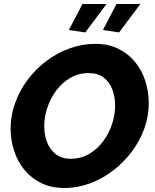

<svg xmlns="http://www.w3.org/2000/svg" viewBox="-20 -933 773 959"><path d="M301 6Q236 6 186 -18.5Q136 -43 102 -84.5Q68 -126 50.5 -179.5Q33 -233 33 -291Q33 -355 55 -417Q77 -479 117 -533Q157 -587 210.5 -627.5Q264 -668 327 -691Q390 -714 457 -714Q521 -714 571 -689.5Q621 -665 655 -623Q689 -581 706 -528Q723 -475 723 -417Q723 -353 701 -291.5Q679 -230 639 -176.5Q599 -123 546 -82Q493 -41 430.5 -17.5Q368 6 301 6ZM333 -140Q385 -140 426 -164.5Q467 -189 496 -228.5Q525 -268 540 -314.5Q555 -361 555 -406Q555 -449 541 -486Q527 -523 498 -545.5Q469 -568 423 -568Q372 -568 331 -544Q290 -520 261 -481Q232 -442 216.5 -395.5Q201 -349 201 -304Q201 -260 215 -223Q229 -186 258.5 -163Q288 -140 333 -140ZM406 -771 324 -783 392 -913H512ZM575 -771 494 -783 562 -913H681Z"/></svg>

Font: Raleway Thin ExtraBold
Style: Italic
Weight: 800
Italic angle: -12°
Version: Version 4.026